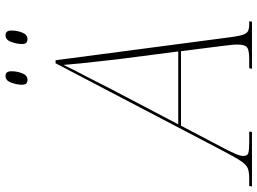

<svg xmlns="http://www.w3.org/2000/svg" viewBox="-199 -797 936 698"><g transform="rotate(-90 269.0 -448.0)"><path d="M-60 0 -58 -10H-31Q-8 -10 5.5 -15Q19 -20 33 -41Q47 -62 72 -110L388 -714H399L480 -99Q485 -57 490 -38.5Q495 -20 504 -15Q513 -10 530 -10H541L539 0H368L370 -10H404Q436 -10 446 -18Q456 -26 456 -53Q456 -64 454.5 -77.5Q453 -91 452 -99L432 -258H161L79 -102Q69 -83 60 -63Q51 -43 51 -31Q51 -17 61 -13.5Q71 -10 101 -10H140L138 0ZM294 -512 166 -268H431L403 -484Q400 -514 395.5 -551Q391 -588 387.5 -624Q384 -660 382 -685Q370 -660 360 -640.5Q350 -621 335 -592.5Q320 -564 294 -512ZM475 -816Q468 -816 463 -820Q458 -824 458 -837Q458 -854 465.5 -875Q473 -896 490 -896Q498 -896 502.5 -891Q507 -886 507 -873Q507 -854 499.5 -835Q492 -816 475 -816ZM327 -816Q320 -816 315 -820Q310 -824 310 -837Q310 -854 317.5 -875Q325 -896 342 -896Q359 -896 359 -874Q359 -854 351.5 -835Q344 -816 327 -816Z"/></g></svg>

Font: Noto Serif Display SemiCondensed Thin
Style: Italic
Weight: 100
Width: 4
Italic angle: -12°
Designer: Monotype Design Team
Foundry: Monotype Imaging Inc.
Version: Version 2.009